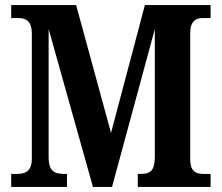

<svg xmlns="http://www.w3.org/2000/svg" viewBox="-20 -734 870 754"><path d="M24 0H243V-51H236C195 -51 171 -59 171 -117V-620L345 0H420L588 -620V-116C587 -64 571 -51 532 -51H521V0H807V-51H779C745 -51 727 -64 727 -110V-604C727 -650 749 -663 773 -663H807V-714H549L416 -212L279 -714H24V-663H55C82 -663 105 -650 105 -602V-112C105 -63 82 -51 46 -51H24Z"/></svg>

Font: Noto Serif Sinhala Condensed
Style: Bold
Weight: 700
Width: 3
Designer: Jelle Bosma - Monotype Design Team
Foundry: Monotype Imaging Inc.
Version: Version 2.007